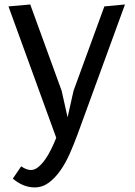

<svg xmlns="http://www.w3.org/2000/svg" viewBox="-20 -578 590 838"><path d="M301 -182 435.5 -550 525.5 -558.5 318.5 8.5Q303 50.5 284.8 92Q266.5 133.5 243.5 166.2Q220.5 199 192.8 219.5Q165 240 131 240Q105.5 240 81 229.8Q56.5 219.5 36 201.5L72.5 148Q81 154 92 159Q103 164 115 164Q131.5 164 147 151.2Q162.5 138.5 176.8 118.5Q191 98.5 203.2 73.5Q215.5 48.5 225.5 23.5L17 -550L112 -558.5L249 -182L275 -66Z"/></svg>

Font: B612
Style: Regular
Weight: 400
Designer: Nicolas Chauveau, Thomas Paillot, Jonathan Favre-Lamarine, Jean-Luc Vinot
Foundry: AIRBUS
Version: Version 1.008